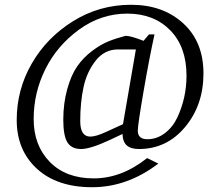

<svg xmlns="http://www.w3.org/2000/svg" viewBox="-20 -612 922 804"><path d="M562 12Q528 12 511 -3Q494 -18 493 -51L442 -27Q359 12 319.5 12Q280 12 262.5 -15.5Q245 -43 245 -111Q245 -179 261.5 -238.5Q278 -298 303.5 -334.5Q329 -371 365.5 -398.5Q402 -426 434.5 -439Q467 -452 506 -462Q528 -462 581 -441L604 -468H627Q605 -368 581 -228.5Q557 -89 557 -65Q557 -29 597 -29Q637 -29 670.5 -54.5Q704 -80 723 -121Q761 -203 761 -295Q761 -416 692.5 -485.5Q624 -555 513.5 -555Q403 -555 311 -488Q219 -421 170 -322.5Q121 -224 121 -113.5Q121 -3 188.5 66Q256 135 372.5 135Q489 135 596 50L643 73Q513 172 366 172Q219 172 134.5 94.5Q50 17 50 -109.5Q50 -236 112.5 -345Q175 -454 285.5 -523Q396 -592 529 -592Q662 -592 747 -514.5Q832 -437 832 -304.5Q832 -172 755 -80Q678 12 562 12ZM358 -40Q382 -40 425 -60L495 -92L549 -405H474Q418 -405 381 -358.5Q344 -312 330 -248Q316 -184 316 -105Q316 -40 358 -40Z"/></svg>

Font: Mate
Style: Regular
Weight: 400
Designer: Eduardo Rodriguez Tunni
Foundry: Eduardo Rodriguez Tunni
Version: Version 1.002